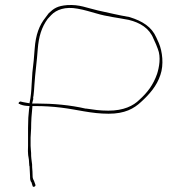

<svg xmlns="http://www.w3.org/2000/svg" viewBox="-20 -698 701 753"><path d="M53 -294C53 -292 53 -291 55 -290H58V-289C64 -287 71 -284 83 -283L96 -282L94 -270C93 -258 92 -247 91 -236L90 -196V-126C90 -115 89 -105 90 -98V-96C90 -86 94 -76 94 -61C95 -56 94 -47 96 -45V-43C96 -35 98 -15 98 -5C98 -2 97 11 104 18V19C105 22 107 29 108 32C110 38 121 33 119 27L114 13C111 7 108 1 108 -5C108 -14 107 -37 106 -43V-46C106 -51 106 -56 105 -60L103 -76C102 -82 102 -90 102 -98C102 -105 100 -115 100 -126V-159C100 -170 102 -182 102 -194C102 -222 104 -253 107 -279V-282H124C151 -282 187 -280 219 -276C285 -268 337 -252 406 -252C470 -252 505 -272 533 -298C566 -328 595 -361 609 -404C623 -444 617 -496 603 -529L593 -551C575 -592 540 -615 488 -631C442 -639 406 -648 364 -657C320 -667 292 -681 244 -678C205 -675 191 -665 171 -646L159 -630C134 -599 120 -562 116 -507C114 -475 111 -447 107 -414L104 -366C103 -343 101 -317 96 -295V-293L84 -295C72 -297 68 -298 60 -300C59 -300 54 -298 53 -294ZM89 -197H90ZM106 -292 110 -308C111 -309 110 -313 110 -318V-319H111C113 -334 114 -350 115 -366C118 -413 125 -459 128 -505C132 -555 143 -591 167 -624L181 -639C201 -660 236 -673 284 -664C313 -659 333 -652 359 -645C399 -633 439 -629 485 -620C530 -609 566 -587 582 -546L592 -524C595 -516 597 -511 599 -506C612 -474 604 -433 596 -408C581 -365 558 -335 527 -307C503 -283 465 -264 405 -264C371 -264 346 -268 319 -272H316C256 -286 189 -292 124 -292ZM114 13V14ZM582 -546Z"/></svg>

Font: Stray Cat
Style: HlExt
Weight: 100
Version: Version 1.0